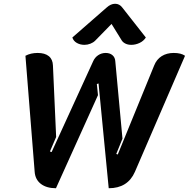

<svg xmlns="http://www.w3.org/2000/svg" viewBox="-20 -990 1002 1019"><path d="M164 -78 115 -694Q143 -709 180 -709Q218 -709 239 -692Q260 -675 261 -642L278 -263L245 -186L254 -183L474 -664Q483 -685 501 -697Q519 -709 541 -709Q563 -709 577 -697Q591 -685 592 -664L630 -254L597 -173L605 -170L798 -642Q811 -675 838 -692Q865 -709 902 -709Q941 -709 962 -694L696 -78Q658 9 557 9L503 -547L494 -544L500 -485L277 9Q227 9 197 -14Q167 -37 164 -78ZM428 -752Q406 -752 388 -762Q370 -772 364 -791L546 -950Q568 -970 591 -970Q614 -970 629 -950L754 -791Q742 -772 720.5 -762Q699 -752 677 -752Q660 -752 647 -758Q634 -764 627 -774L572 -863L485 -774Q475 -764 459.5 -758Q444 -752 428 -752Z"/></svg>

Font: K2D
Style: Bold Italic
Weight: 700
Italic angle: -10°
Designer: Katatrad Aksorn Co.,Ltd.
Foundry: Cadson Demak Co.,Ltd.
Version: Version 1.000; ttfautohint (v1.6)